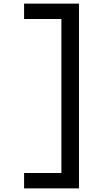

<svg xmlns="http://www.w3.org/2000/svg" viewBox="-20 -855 590 1060"><path d="M113 185V100H319V-750H113V-835H416V185Z"/></svg>

Font: Lode Dark
Style: Bold
Weight: 700
Monospace: yes
Designer: Belleve Invis
Foundry: Belleve Invis
Version: Version 29.2.0; ttfautohint (v1.8.3)